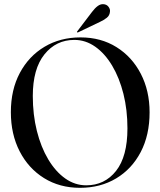

<svg xmlns="http://www.w3.org/2000/svg" viewBox="-20 -889 768 919"><path d="M365.5 -710Q463 -710 537.5 -663.5Q612 -617 654 -535.8Q696 -454.5 696 -351.5Q696 -242.5 653.5 -161.2Q611 -80 535.8 -35Q460.5 10 363 10Q265.5 10 190.8 -36.5Q116 -83 74 -164.8Q32 -246.5 32 -352Q32 -459.5 75 -540Q118 -620.5 193.2 -665.2Q268.5 -710 365.5 -710ZM590 -274.5Q590 -363 570.8 -439.8Q551.5 -516.5 516.8 -574.8Q482 -633 435.8 -665.5Q389.5 -698 336 -698Q248.5 -698 192.8 -628.8Q137 -559.5 137 -429.5Q137 -340 156.5 -262.2Q176 -184.5 211 -126Q246 -67.5 292.2 -34.8Q338.5 -2 392.5 -2Q481 -2 535.5 -71Q590 -140 590 -274.5ZM420.5 -832Q434.5 -850.5 447.8 -860.2Q461 -870 475 -869Q490.5 -868 499 -857Q507.5 -846 506.5 -835Q505.5 -815 491 -803.8Q476.5 -792.5 458 -784L354.5 -734.5Q350.5 -732.5 349 -734.5Q347.5 -737 350.5 -740Z"/></svg>

Font: Fraunces 144pt S000
Style: Regular
Weight: 400
Version: Version 1.000; ttfautohint (v1.8.3)